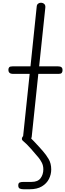

<svg xmlns="http://www.w3.org/2000/svg" viewBox="-20 -1024 476 1398"><path d="M179.5 0Q166.5 0 156.5 -7.2Q146.5 -14.5 148 -29L196 -486H77.5Q57 -486 49 -494Q41 -502 41 -514.5Q41 -527 46.8 -534Q52.5 -541 72.5 -541H202L247.5 -978Q249 -991 257.8 -997.5Q266.5 -1004 277.5 -1004Q292 -1004 302 -995.2Q312 -986.5 310 -968L265 -541H401.5Q420 -541 427.8 -534Q435.5 -527 435.5 -514.5Q435.5 -500.5 429.5 -493.2Q423.5 -486 407 -486H259L211 -28.5Q209 -12.5 201.2 -6.2Q193.5 0 179.5 0ZM152 354Q136 354 124.5 349.2Q113 344.5 113 326Q113 308.5 123.8 304.5Q134.5 300.5 152 300.5H210Q255.5 300.5 275.5 273.5Q295.5 246.5 295.5 209Q295.5 181 283.8 159Q272 137 261 124Q237.5 96 206 60Q174.5 24 146.5 1Q138.5 -6 139.5 -15.5Q140.5 -25 147.8 -32.5Q155 -40 164.5 -40Q171.5 -40 175.8 -39Q180 -38 191 -29.5Q204 -19 223.8 1.5Q243.5 22 262.5 42.8Q281.5 63.5 292.5 76.5Q314.5 101.5 333.8 133.5Q353 165.5 353 210Q353 246 336.5 279Q320 312 285.2 333Q250.5 354 195.5 354Z"/></svg>

Font: Edu NSW ACT Hand
Style: Regular
Weight: 400
Designer: Tina and Corey Anderson, Eben Sorkin, Mirko Velimirovic
Foundry: Sorkin Type Co.
Version: Version 2.000